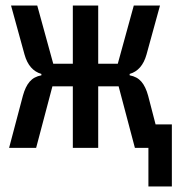

<svg xmlns="http://www.w3.org/2000/svg" viewBox="-20 -536 643 696"><path d="M518 0H469L410 -223H336V0H244V-223H170L111 0H13L63 -189Q72 -222 87.5 -240Q103 -258 130 -263V-268Q85 -281 69 -338L20 -516H115L173 -305H244V-516H336V-305H407L465 -516H560L511 -338Q495 -281 450 -268V-263Q477 -258 492.5 -240Q508 -222 517 -189L544 -85H603V140H518Z"/></svg>

Font: IBM Plaex Mono Medium
Style: Regular
Weight: 500
Designer: Mike Abbink, Paul van der Laan, Pieter van Rosmalen
Foundry: Bold Monday
Version: Version 2.003